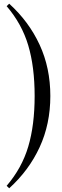

<svg xmlns="http://www.w3.org/2000/svg" viewBox="-20 -826 334 1028"><path d="M249.5 -312Q249.5 -161.6 192.1 -37.6Q134.8 86.4 29.3 182.1L15.6 168.9Q97.2 73.7 131.3 -41.3Q165.5 -156.2 165.5 -312Q165.5 -467.8 131.3 -582.8Q97.2 -697.8 15.6 -793L29.3 -806.2Q134.8 -710.4 192.1 -586.4Q249.5 -462.4 249.5 -312Z"/></svg>

Font: Playfair Display SC
Style: Regular
Weight: 400
Designer: Claus Eggers Sørensen
Foundry: Claus Eggers Sørensen
Version: Version 1.004;PS 001.004;hotconv 1.0.70;makeotf.lib2.5.58329